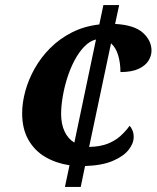

<svg xmlns="http://www.w3.org/2000/svg" viewBox="-20 -734 615 754"><path d="M253 -85Q200 -93 158 -117.5Q116 -142 91.5 -185Q67 -228 67 -289Q67 -331 79.5 -376.5Q92 -422 116.5 -465.5Q141 -509 177.5 -545.5Q214 -582 262 -606.5Q310 -631 370 -638L386 -714H448L432 -640Q507 -636 541 -605.5Q575 -575 575 -535Q575 -515 563 -495.5Q551 -476 524 -463.5Q497 -451 453 -451Q453 -487 444 -517Q435 -547 416 -564L330 -157Q373 -158 402.5 -169.5Q432 -181 453 -200Q474 -219 489 -240Q495 -234 500 -222.5Q505 -211 505 -196Q505 -171 485 -145.5Q465 -120 422.5 -102Q380 -84 314 -82L297 0H235ZM357 -579Q332 -573 310.5 -550.5Q289 -528 272 -495.5Q255 -463 243.5 -426Q232 -389 226 -352.5Q220 -316 220 -287Q220 -247 233.5 -218Q247 -189 272 -174Z"/></svg>

Font: Noto Serif
Style: Italic
Weight: 400
Italic angle: -12°
Designer: Monotype Design Team
Foundry: Monotype Imaging Inc.
Version: Version 2.013